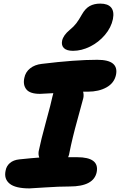

<svg xmlns="http://www.w3.org/2000/svg" viewBox="-20 -1089 672 1076"><path d="M389.2 -804.2Q354 -804.2 338.4 -819.3Q322.8 -834.5 328.1 -860.8Q334.5 -891.1 370.1 -920.9Q393.1 -939.5 407.5 -958.3Q421.9 -977.1 439 -1007.8Q458 -1041.5 482.9 -1055.2Q507.8 -1068.8 542 -1068.8Q584.5 -1068.8 602.8 -1046.9Q621.1 -1024.9 612.8 -981.9Q603 -934.6 568.1 -893.3Q533.2 -852.1 485.1 -828.1Q437 -804.2 389.2 -804.2ZM145 -33.2Q66.4 -33.2 33.9 -59.8Q1.5 -86.4 11.2 -131.8Q15.6 -158.2 35.4 -175.3Q55.2 -192.4 87.9 -195.8Q162.6 -203.6 200.2 -206.1Q193.8 -221.7 196.8 -241.2Q209 -302.2 237.8 -407Q266.6 -511.7 273.9 -547.9Q274.9 -550.8 276.4 -557.1Q277.8 -563.5 278.8 -566.9Q217.3 -563 204.1 -563Q148.4 -563 128.2 -587.6Q107.9 -612.3 116.2 -651.9Q122.6 -685.1 148.7 -705.8Q174.8 -726.6 213.9 -731Q400.4 -753.9 524.9 -753.9Q587.4 -753.9 613 -732.4Q638.7 -710.9 629.9 -668.9Q620.1 -623.5 576.9 -599.4Q533.7 -575.2 472.2 -575.2H445.8Q450.7 -556.6 446.8 -539.1Q443.4 -523.9 414.1 -418.7Q384.8 -313.5 369.1 -232.9Q368.2 -222.2 361.8 -208H412.1Q537.6 -208 522 -125Q505.9 -43.9 370.1 -43.9Q311 -43.9 233.2 -38.6Q155.3 -33.2 145 -33.2Z"/></svg>

Font: Shantell Sans Bouncy
Style: Italic
Weight: 800
Italic angle: -11.31°
Designer: Stephen Nixon, Anya Danilova, Shantell Martin
Foundry: Arrow Type
Version: Version 1.006;[9816181b4]